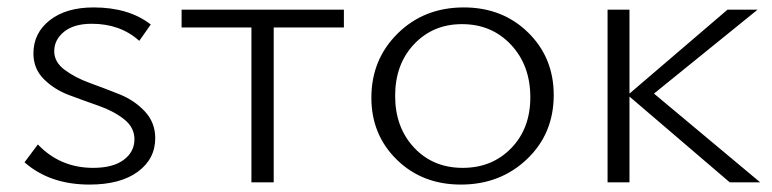

<svg xmlns="http://www.w3.org/2000/svg" viewBox="-20 -491 2079 517"><path d="M342 -116Q342 -148 314 -170Q286 -192 246 -206Q206 -220 166 -235Q126 -250 98 -278Q70 -306 70 -347Q70 -402 114 -436.5Q158 -471 232 -471Q327 -471 386 -425L355 -381Q304 -427 227 -427Q179 -427 152.5 -405.5Q126 -384 126 -353Q126 -324 154 -303Q182 -282 222 -267.5Q262 -253 302 -237Q342 -221 370 -191Q398 -161 398 -119Q398 -63 351 -28.5Q304 6 221 6Q114 6 46 -54L82 -102Q142 -39 231 -39Q284 -39 313 -60.5Q342 -82 342 -116Z M906 -465V-417H717V0H657V-417H469V-465Z M1221 6Q1117 6 1048.5 -61Q980 -128 980 -228Q980 -331 1051 -401Q1122 -471 1229 -471Q1333 -471 1402 -403.5Q1471 -336 1471 -235Q1471 -131 1399 -62.5Q1327 6 1221 6ZM1226 -39Q1305 -39 1356.5 -92Q1408 -145 1408 -229Q1408 -315 1356 -370.5Q1304 -426 1224 -426Q1146 -426 1095 -372Q1044 -318 1044 -233Q1044 -148 1095 -93.5Q1146 -39 1226 -39Z M2027 0H1945L1675 -231V0H1616V-465H1675V-239L1939 -465H2020L1741 -239Z"/></svg>

Font: EauTestSC Semilight
Style: Regular
Weight: 300
Designer: Christian Thalmann (Catharsis Fonts)
Version: Version 0.001;PS 000.001;hotconv 1.0.88;makeotf.lib2.5.64775